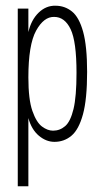

<svg xmlns="http://www.w3.org/2000/svg" viewBox="-20 -483 353 670"><path d="M42 167V-453H79V-371Q89 -414 115 -439Q141 -464 174 -463Q206 -463 231 -443Q256 -423 270 -372.5Q284 -322 284 -232Q284 -137 269.5 -84Q255 -31 229.5 -9.5Q204 12 170 12Q141 12 115.5 -9.5Q90 -31 79 -71V167ZM165 -27Q189 -27 207.5 -43Q226 -59 236.5 -102.5Q247 -146 247 -229Q247 -338 226.5 -381Q206 -424 169 -424Q133 -425 106 -376Q79 -327 79 -213Q79 -136 93 -96Q107 -56 126.5 -41.5Q146 -27 165 -27Z"/></svg>

Font: Inconsolata ExtraCondensed Light
Style: Regular
Weight: 300
Width: 2
Monospace: yes
Designer: Raph Levien, Cyreal, Brenton Simpson
Foundry: Raph Levien, Cyreal, Google
Version: Version 3.100; ttfautohint (v1.8.4.7-5d5b)